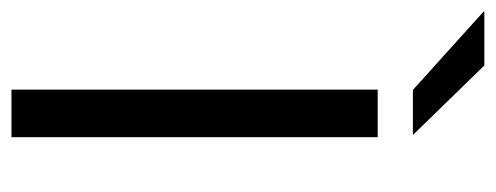

<svg xmlns="http://www.w3.org/2000/svg" viewBox="-345 -580 865 335"><g transform="rotate(90 87.5 -412.5)"><path d="M159.4 0H76.3V-639H159.4ZM34.2 -825.1 154.7 -701.3V-700.4H76.9L-59.7 -823.7V-825.1Z"/></g></svg>

Font: Anek Odia Medium
Style: Regular
Weight: 500
Designer: Yesha Goshar & Mahesh Sahu (Odia), Yesha Goshar (Latin)
Foundry: Ek Type
Version: Version 1.003